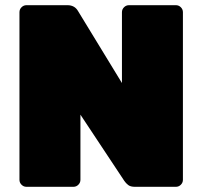

<svg xmlns="http://www.w3.org/2000/svg" viewBox="-20 -720 780 740"><path d="M685 -673V-27Q685 -16 677 -8Q669 0 658 0H500Q483 0 474 -7Q465 -14 459 -23L290 -278V-27Q290 -16 282 -8Q274 0 263 0H82Q71 0 63 -8Q55 -16 55 -27V-673Q55 -684 63 -692Q71 -700 82 -700H240Q268 -700 281 -677L450 -400V-673Q450 -684 458 -692Q466 -700 477 -700H658Q669 -700 677 -692Q685 -684 685 -673Z"/></svg>

Font: Rubik
Style: Regular
Weight: 900
Designer: Hubert & Fischer
Foundry: Hubert & Fischer
Version: Version 1.100